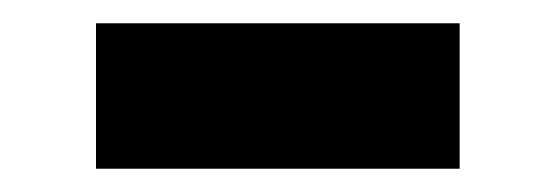

<svg xmlns="http://www.w3.org/2000/svg" viewBox="-20 -395 478 165"><path d="M62.5 -375H375V-250H62.5Z"/></svg>

Font: Vladivostok Bold
Style: Regular
Weight: 700
Width: 4
Designer: Michael Sharanda
Foundry: Michael Sharanda
Version: Version 1.005